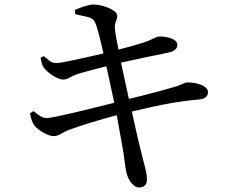

<svg xmlns="http://www.w3.org/2000/svg" viewBox="-20 -787 1040 852"><path d="M113 -284C118 -260 123 -244 131 -232C146 -211 193 -182 219 -183C242 -183 254 -199 290 -212C340 -231 428 -257 498 -276L520 -154C531 -98 536 -38 541 -21C548 10 572 46 598 45C623 45 632 28 632 10C632 -21 623 -45 611 -94C601 -132 584 -204 565 -292C703 -325 770 -337 866 -346C896 -349 903 -365 903 -379C903 -404 856 -423 808 -421C799 -420 792 -414 766 -405C729 -393 631 -367 552 -348L517 -509C578 -523 669 -542 725 -553C754 -559 767 -570 767 -589C767 -615 715 -627 684 -625C675 -625 656 -611 614 -597C582 -587 546 -577 506 -567C498 -605 493 -630 490 -659C487 -689 502 -698 500 -719C499 -742 437 -767 394 -767C377 -767 339 -755 312 -743L314 -724C357 -713 389 -713 400 -691C412 -670 425 -610 439 -550C357 -531 253 -507 230 -507C206 -507 193 -523 175 -538L160 -531C164 -510 166 -499 176 -485C192 -463 237 -434 259 -434C280 -434 289 -445 317 -456C353 -468 402 -480 452 -493L487 -331C383 -305 216 -263 187 -263C170 -263 155 -272 129 -294Z"/></svg>

Font: Noto Serif KR Medium
Style: Regular
Weight: 500
Designer: Ryoko NISHIZUKA 西塚涼子 (kana & ideographs); Frank Grießhammer (Latin, Greek & Cyrillic); Wenlong ZHANG 张文龙 (bopomofo); San
Foundry: Adobe
Version: Version 2.001;hotconv 1.1.0;makeotfexe 2.6.0